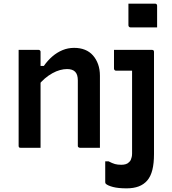

<svg xmlns="http://www.w3.org/2000/svg" viewBox="-20 -809 940 1051"><path d="M813 -536Q816 -536 818.5 -534.5Q821 -533 822 -531Q823 -529 823 -525Q823 -472 823 -419Q823 -366 823 -311.5Q823 -257 823 -200.5Q823 -144 823 -86Q823 -28 823 34Q823 85 814 121Q805 157 786 179Q767 201 739 211.5Q711 222 673 222Q627 222 598.5 214.5Q570 207 559 197Q558 195 557 193Q556 191 556 189Q556 162 556 131.5Q556 101 556 74H574Q595 85 609.5 89Q624 93 644 93Q658 93 669 89.5Q680 86 687 78Q693 73 696 66Q699 59 701 50.5Q703 42 703 31Q703 -36 703 -96Q703 -156 703 -211Q703 -266 703 -317.5Q703 -369 703 -422H695Q689 -422 679 -422Q669 -422 658 -422Q647 -422 636 -422Q625 -422 615 -422Q612 -422 609.5 -423.5Q607 -425 605.5 -427.5Q604 -430 604 -433Q604 -458 604 -484Q604 -510 604 -536Q637 -536 666 -536Q695 -536 720.5 -536Q746 -536 769 -536Q792 -536 813 -536ZM683 -789Q700 -789 718.5 -789Q737 -789 756 -789Q775 -789 793.5 -789Q812 -789 829 -789Q834 -789 837 -786Q840 -783 840 -778V-659Q823 -659 804.5 -659Q786 -659 767 -659Q748 -659 729.5 -659Q711 -659 694 -659Q691 -659 688.5 -660.5Q686 -662 684.5 -664.5Q683 -667 683 -670ZM527 0Q498 0 472.5 0Q447 0 417 0Q414 0 411.5 -1.5Q409 -3 407.5 -5Q406 -7 406 -11Q406 -71 406 -130.5Q406 -190 406 -250Q406 -310 406 -369Q406 -401 391.5 -416Q377 -431 347 -431Q329 -431 308.5 -425.5Q288 -420 266.5 -408Q245 -396 225 -379Q205 -362 187 -338V-448H220Q241 -478 266.5 -500Q292 -522 322 -534.5Q352 -547 386 -547Q419 -547 445 -536.5Q471 -526 489 -505.5Q507 -485 517 -457Q527 -429 527 -394Q527 -346 527 -297Q527 -248 527 -199Q527 -150 527 -101Q527 -75 527 -50Q527 -25 527 0ZM202 0Q183 0 165.5 0Q148 0 130 0Q112 0 93 0Q90 0 88 -0.5Q86 -1 84.5 -2.5Q83 -4 82.5 -6Q82 -8 82 -11Q82 -65 82 -118Q82 -171 82 -224Q82 -277 82 -330.5Q82 -384 82 -437Q82 -467 82 -492.5Q82 -518 82 -536Q104 -536 122 -536Q140 -536 157 -536Q174 -536 191 -536Q195 -536 197 -534.5Q199 -533 200.5 -531Q202 -529 202 -525Q202 -459 202 -393.5Q202 -328 202 -262.5Q202 -197 202 -131Q202 -65 202 0Z"/></svg>

Font: Recursive SemiBold
Style: Regular
Weight: 600
Version: Version 1.085